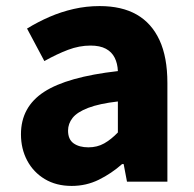

<svg xmlns="http://www.w3.org/2000/svg" viewBox="-20 -598 638 632"><path d="M216 14Q165 14 127.5 -8.5Q90 -31 69.5 -69.5Q49 -108 49 -156Q49 -246 125 -295.5Q201 -345 368 -364Q367 -389 357.5 -408Q348 -427 328.5 -437.5Q309 -448 278 -448Q241 -448 204 -434Q167 -420 126 -397L69 -504Q105 -526 143 -542.5Q181 -559 222.5 -568.5Q264 -578 308 -578Q381 -578 430 -550Q479 -522 505 -466Q531 -410 531 -325V0H398L387 -58H382Q347 -27 305.5 -6.5Q264 14 216 14ZM271 -113Q300 -113 323 -126Q346 -139 368 -162V-264Q307 -257 270.5 -243Q234 -229 219 -210Q204 -191 204 -168Q204 -139 222.5 -126Q241 -113 271 -113Z"/></svg>

Font: Noto Sans SC Thin ExtraBold
Style: Regular
Weight: 800
Version: Version 2.004-H2;hotconv 1.0.118;makeotfexe 2.5.65603